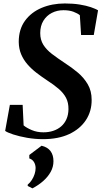

<svg xmlns="http://www.w3.org/2000/svg" viewBox="-20 -772 575 1081"><path d="M222 11.5Q177 11.5 132.5 3.8Q88 -4 54.5 -15Q21 -26 9 -35L35.5 -181.5H107.5L113 -66Q129.5 -52 159 -39.5Q188.5 -27 224.5 -27Q254.5 -27 280 -35.5Q305.5 -44 324.5 -60.5Q343.5 -77 354.2 -101.2Q365 -125.5 365.5 -157Q366 -194 351.8 -221.2Q337.5 -248.5 310 -272Q282.5 -295.5 243 -321Q213.5 -340.5 185.5 -362Q157.5 -383.5 135 -409.2Q112.5 -435 99.2 -466.2Q86 -497.5 85.5 -536Q85.5 -606.5 120.5 -654.8Q155.5 -703 214.5 -727.8Q273.5 -752.5 345 -752.5Q391.5 -752.5 428.5 -746.5Q465.5 -740.5 491.8 -731.5Q518 -722.5 532 -714L508 -575H436.5L429.5 -686.5Q416.5 -697 393.5 -705.8Q370.5 -714.5 337 -714.5Q301 -714.5 271.5 -699.2Q242 -684 224.2 -655Q206.5 -626 206.5 -585.5Q206.5 -548 223.8 -520.2Q241 -492.5 272.2 -468.5Q303.5 -444.5 344.5 -417.5Q383.5 -392.5 418 -363.5Q452.5 -334.5 474.2 -297.2Q496 -260 496 -210Q496.5 -146 463.8 -96Q431 -46 369.8 -17.2Q308.5 11.5 222 11.5ZM136 275V267.5Q149.5 256.5 159.5 240.8Q169.5 225 175 207.8Q180.5 190.5 180.5 173.5Q180 154 170.8 139.5Q161.5 125 145 120V100.5L214 48.5Q248 56.5 264.5 78.8Q281 101 281 135.5Q281 167.5 265.5 195.5Q250 223.5 223.5 247Q197 270.5 162.5 288.5Z"/></svg>

Font: Merriweather 96pt SemiBold
Style: Italic
Weight: 600
Italic angle: -7.8°
Version: Version 2.101